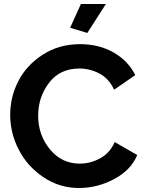

<svg xmlns="http://www.w3.org/2000/svg" viewBox="-20 -935 726 961"><path d="M510 -915 417 -770 331 -796 385 -915ZM31 -360Q31 -449 71.5 -528.5Q112 -608 193.5 -661Q275 -714 381 -714Q476 -714 549 -672Q622 -630 657 -559L551 -486Q526 -541 478.5 -566.5Q431 -592 377 -592Q280 -592 225.5 -520.5Q171 -449 171 -356Q171 -259 230 -187.5Q289 -116 379 -116Q433 -116 482 -143Q531 -170 554 -224L667 -159Q635 -83 551 -38.5Q467 6 375 6Q278 6 197.5 -48Q117 -102 74 -185.5Q31 -269 31 -360Z"/></svg>

Font: Raleway
Style: Bold
Weight: 700
Designer: Matt McInerney, Pablo Impallari, Rodrigo Fuenzalida
Foundry: Matt McInerney, Pablo Impallari, Rodrigo Fuenzalida
Version: Version 3.000